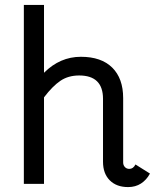

<svg xmlns="http://www.w3.org/2000/svg" viewBox="-20 -750 641 781"><path d="M506 -63Q522 -63 531 -81L590 -44Q576 -18 553.5 -3.5Q531 11 501 11Q454 11 426.5 -16.5Q399 -44 399 -92V-348Q399 -443 302 -443Q258 -443 226 -421.5Q194 -400 159 -354V-2H77V-730H159V-454Q224 -519 309 -519Q392 -519 436.5 -475Q481 -431 481 -351V-89Q481 -78 488 -70.5Q495 -63 506 -63Z"/></svg>

Font: Bellota
Style: Bold
Weight: 700
Designer: Kemie Guaida
Foundry: Kemie Guaida
Version: Version 4.001